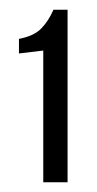

<svg xmlns="http://www.w3.org/2000/svg" viewBox="-20 -611 199 395"><path d="M69 -236V-507L19 -501V-531Q50 -537 65 -552.5Q80 -568 90 -591H119V-236Z"/></svg>

Font: Alumni Sans Thin Medium
Style: Regular
Weight: 500
Version: Version 1.018